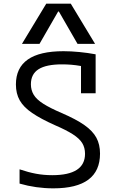

<svg xmlns="http://www.w3.org/2000/svg" viewBox="-20 -1020 640 1050"><path d="M272 10Q177 10 87 -16V-94Q134 -78 176.5 -70Q219 -62 266 -62Q445 -62 445 -179Q445 -212 430 -237Q415 -262 378.5 -285.5Q342 -309 279 -336Q203 -370 156 -402Q109 -434 88 -471Q67 -508 67 -558Q67 -740 327 -740Q368 -740 414 -735.5Q460 -731 503 -723V-510H423V-659Q394 -664 369.5 -666Q345 -668 319 -668Q233 -668 191 -641.5Q149 -615 149 -559Q149 -527 164.5 -501.5Q180 -476 217 -452.5Q254 -429 317 -402Q396 -368 441.5 -336Q487 -304 507 -267Q527 -230 527 -180Q527 10 272 10ZM100 -780 233 -1000H367L500 -780H404L302 -957H298L196 -780Z"/></svg>

Font: M PLUS Code Latin 60
Style: Regular
Weight: 400
Width: 7
Monospace: yes
Designer: Coji Morishita
Foundry: UNDERFOREST DESIGN
Version: Version 1.005; ttfautohint (v1.8.3)